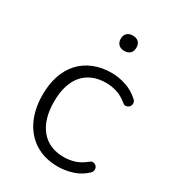

<svg xmlns="http://www.w3.org/2000/svg" viewBox="-172 -788 803 891"><g transform="rotate(30 229.5 -342.5)"><path d="M278 8Q207 8 156 -23.5Q105 -55 77.5 -112.5Q50 -170 50 -246Q50 -304 65.5 -349.5Q81 -395 110.5 -427Q140 -459 182.5 -476.5Q225 -494 278 -494Q315 -494 354 -481.5Q393 -469 425 -440Q432 -434 434 -426Q436 -418 433 -410.5Q430 -403 424 -398.5Q418 -394 409.5 -393.5Q401 -393 392 -401Q364 -424 335.5 -432.5Q307 -441 280 -441Q239 -441 208 -428Q177 -415 155.5 -390Q134 -365 123 -328.5Q112 -292 112 -245Q112 -151 155.5 -97.5Q199 -44 280 -44Q307 -44 335.5 -52.5Q364 -61 392 -84Q401 -92 409.5 -91.5Q418 -91 424 -86.5Q430 -82 432.5 -74.5Q435 -67 433 -59Q431 -51 424 -45Q393 -16 354 -4Q315 8 278 8ZM276 -611Q257 -611 245.5 -622Q234 -633 234 -652Q234 -672 245.5 -682.5Q257 -693 276 -693Q296 -693 307 -682.5Q318 -672 318 -652Q318 -633 307 -622Q296 -611 276 -611Z"/></g></svg>

Font: Nunito ExtraLight Light
Style: Regular
Weight: 300
Version: Version 3.602